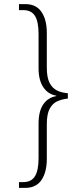

<svg xmlns="http://www.w3.org/2000/svg" viewBox="-20 -780 360 931"><path d="M72 131V103H93Q132 103 149.5 74.5Q167 46 167 -13V-181Q167 -240 189.5 -273.5Q212 -307 253 -314V-316Q213 -323 190 -357Q167 -391 167 -449V-615Q167 -675 149.5 -703Q132 -731 92 -731H72V-760H104Q155 -760 181 -722.5Q207 -685 207 -620V-452Q207 -404 220.5 -378Q234 -352 257 -341Q280 -330 309 -328V-302Q280 -299 257 -288.5Q234 -278 220.5 -252Q207 -226 207 -178V-10Q207 55 181 93Q155 131 103 131Z"/></svg>

Font: Noto Serif Bengali Condensed ExtraLight
Style: Regular
Weight: 200
Width: 3
Designer: Juan Bruce, Universal Thirst, Indian Type Foundry and the Monotype Design Team.
Foundry: Monotype Imaging Inc.
Version: Version 2.003; ttfautohint (v1.8.4.7-5d5b)